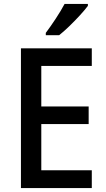

<svg xmlns="http://www.w3.org/2000/svg" viewBox="-20 -961 544 981"><path d="M449 0H87V-714H449V-624H191V-417H433V-327H191V-91H449ZM429 -931Q415 -912 389 -883.5Q363 -855 334 -827Q305 -799 282 -781H214V-793Q238 -825 265 -866Q292 -907 310 -941H429Z"/></svg>

Font: Noto Sans Telugu SemiCondensed Medium
Style: Regular
Weight: 500
Width: 4
Designer: Jelle Bosma - Monotype Design Team
Foundry: Monotype Imaging Inc.
Version: Version 2.005; ttfautohint (v1.8.4.7-5d5b)